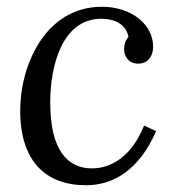

<svg xmlns="http://www.w3.org/2000/svg" viewBox="-20 -531 513 562"><path d="M401.9 -163.6C363.3 -68.4 301.3 -38.1 249 -38.1C178.2 -38.1 127 -90.8 127 -231C127 -336.9 161.1 -476.1 276.9 -476.1C315.9 -476.1 349.1 -460 356 -422.9C345.2 -411.1 343.3 -397 343.3 -385.3C343.3 -369.6 354.5 -343.8 385.7 -344.7C412.1 -345.2 428.2 -365.2 428.2 -394C428.2 -460 364.3 -511.2 278.3 -511.2C112.3 -511.2 39.1 -338.9 39.1 -208C39.1 -58.1 114.3 11.2 231.9 11.2C310.1 11.2 386.2 -31.2 437 -147Z"/></svg>

Font: Lora Italic
Style: Regular
Weight: 400
Italic angle: -3°
Designer: Olga Karpushina, Alexei Vanyashin
Foundry: Cyreal
Version: Version 1.011;PS 001.011;hotconv 1.0.70;makeotf.lib2.5.58329